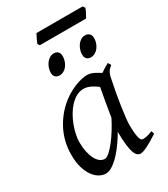

<svg xmlns="http://www.w3.org/2000/svg" viewBox="-193 -856 844 965"><g transform="rotate(-30 228.5 -373.5)"><path d="M293.9 -209.5Q297.4 -231.9 301.5 -256.6Q305.7 -281.2 309.6 -303.5Q313.5 -325.7 316.9 -343.8Q320.3 -361.8 321.8 -371.1V-372.1Q314.5 -377.9 305.7 -383.8Q296.9 -389.6 287.1 -394.5Q277.3 -399.4 266.6 -402.6Q255.9 -405.8 244.1 -405.8Q221.7 -405.8 201.9 -394.8Q182.1 -383.8 165.3 -365.7Q148.4 -347.7 135 -324.5Q121.6 -301.3 112.3 -276.6Q103 -252 97.9 -228Q92.8 -204.1 92.8 -185.1Q92.8 -153.3 98.1 -127.9Q103.5 -102.5 112.8 -84.5Q122.1 -66.4 134.8 -56.6Q147.5 -46.9 162.1 -46.9Q173.8 -46.9 190.4 -61.5Q207 -76.2 225.3 -99.6Q243.7 -123 261.7 -152.1Q279.8 -181.2 293.9 -209.5ZM400.9 -411.1Q399.9 -410.2 399.9 -410.2Q396.5 -403.3 394 -394Q391.6 -384.8 389.2 -371.1Q381.8 -335.9 375.2 -299.1Q368.7 -262.2 364 -229.5Q359.4 -196.8 356.7 -171.9Q354 -147 354 -136.2Q354 -108.4 355.7 -89.4Q357.4 -70.3 360.4 -58.8Q363.3 -47.4 367.7 -42.2Q372.1 -37.1 377.9 -37.1Q387.7 -37.1 401.1 -39.8Q414.6 -42.5 434.1 -50.8L439.9 -33.2Q397.5 -5.4 371.3 7.3Q345.2 20 331.1 20Q322.3 20 314.2 13.9Q306.2 7.8 299.8 -9Q293.5 -25.9 289.8 -55.7Q286.1 -85.4 286.1 -132.8Q273.4 -110.4 255.1 -83.7Q236.8 -57.1 215.8 -33.9Q194.8 -10.7 172.6 4.6Q150.4 20 129.9 20Q113.8 20 95.5 10.7Q77.1 1.5 61.8 -18.8Q46.4 -39.1 36.1 -71Q25.9 -103 25.9 -148.9Q25.9 -187.5 34.9 -224.4Q43.9 -261.2 62 -294.9Q80.1 -328.6 106.2 -358.2Q132.3 -387.7 167 -411.1Q180.2 -419.9 196 -428.2Q211.9 -436.5 228.8 -442.9Q245.6 -449.2 262.2 -453.1Q278.8 -457 293.9 -457Q304.2 -457 314 -454.3Q323.7 -451.7 332.8 -447.3Q341.8 -442.9 350.6 -437.5Q359.4 -432.1 367.2 -427.2Q378.4 -435.5 390.9 -443.1Q403.3 -450.7 416 -457L425.8 -439.9Q416 -432.1 410.2 -426Q404.3 -419.9 400.4 -411.1H400.9ZM236.8 -600.1Q236.8 -586.4 232.4 -573Q228 -559.6 220.2 -548.6Q212.4 -537.6 200.9 -530.8Q189.5 -523.9 175.8 -523.9Q160.2 -523.9 151.4 -532.7Q142.6 -541.5 142.6 -558.1Q142.6 -571.3 147.2 -584.7Q151.9 -598.1 159.9 -609.4Q168 -620.6 179.4 -627.7Q190.9 -634.8 204.6 -634.8Q219.7 -634.8 228.3 -625.7Q236.8 -616.7 236.8 -600.1ZM418.9 -600.1Q418.9 -586.4 414.6 -573Q410.2 -559.6 402.1 -548.6Q394 -537.6 382.6 -530.8Q371.1 -523.9 356.9 -523.9Q341.8 -523.9 333.3 -532.7Q324.7 -541.5 324.7 -558.1Q324.7 -571.3 329.1 -584.7Q333.5 -598.1 341.3 -609.4Q349.1 -620.6 360.4 -627.7Q371.6 -634.8 385.7 -634.8Q400.9 -634.8 409.9 -625.7Q418.9 -616.7 418.9 -600.1ZM457 -754.4Q455.6 -749 452.4 -742.2Q449.2 -735.4 445.6 -728.5Q441.9 -721.7 438.5 -715.3Q435.1 -709 432.6 -705.1H164.6L156.7 -716.8Q158.7 -721.7 161.6 -728.3Q164.6 -734.9 167.7 -741.7Q170.9 -748.5 174.3 -755.1Q177.7 -761.7 180.7 -766.6H447.8L457 -754.4Z"/></g></svg>

Font: GentiumAlt
Style: Italic
Weight: 400
Italic angle: -7°
Designer: J. Victor Gaultney
Version: Version 1.02; 2005; OFL release